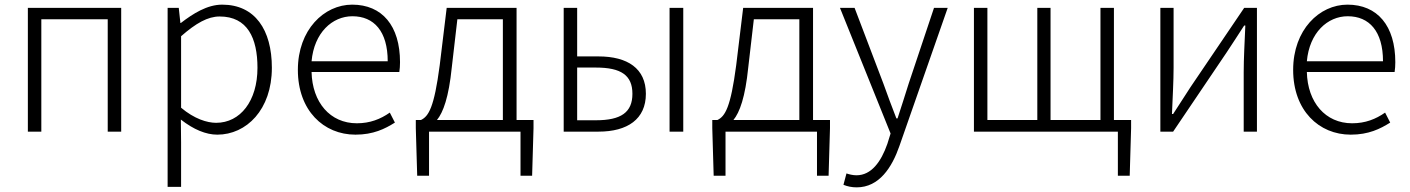

<svg xmlns="http://www.w3.org/2000/svg" viewBox="-20 -567 6072 827"><path d="M100 0H158V-484H444V0H502V-533H100Z M702 238H760V46L759 -52C814 -9 867 13 916 13C1041 13 1151 -94 1151 -275C1151 -439 1078 -547 937 -547C872 -547 811 -508 759 -468H757L750 -533H702ZM911 -38C872 -38 817 -55 760 -103V-411C824 -467 875 -496 926 -496C1046 -496 1089 -403 1089 -275C1089 -132 1015 -38 911 -38Z M1511 13C1588 13 1638 -12 1681 -39L1659 -82C1619 -54 1574 -36 1517 -36C1402 -36 1325 -126 1322 -257H1700C1702 -270 1703 -284 1703 -299C1703 -456 1626 -547 1497 -547C1376 -547 1263 -439 1263 -266C1263 -91 1374 13 1511 13ZM1322 -303C1333 -426 1411 -497 1498 -497C1591 -497 1650 -432 1650 -303Z M2205 -50V-533H1904L1874 -286C1850 -103 1826 -66 1793 -50H1771V-15L1777 190H1828V0H2222V190H2272L2278 -15V-50ZM1950 -484H2146V-50H1862C1889 -83 1913 -148 1926 -277Z M2408 0H2558C2683 0 2762 -54 2762 -163C2762 -272 2683 -324 2558 -324H2466V-533H2408ZM2864 0H2923V-533H2864ZM2466 -49V-276H2547C2655 -276 2704 -243 2704 -163C2704 -83 2655 -49 2547 -49Z M3482 -50V-533H3181L3151 -286C3127 -103 3103 -66 3070 -50H3048V-15L3054 190H3105V0H3499V190H3549L3555 -15V-50ZM3227 -484H3423V-50H3139C3166 -83 3190 -148 3203 -277Z M3670 240C3767 240 3822 154 3854 62L4062 -533H4003L3894 -207C3879 -160 3862 -105 3846 -57H3841C3822 -105 3802 -160 3785 -207L3661 -533H3598L3816 8L3802 53C3775 130 3733 188 3669 188C3654 188 3637 184 3626 180L3613 229C3630 236 3649 240 3670 240Z M4778 -50V-533H4720V-50H4505V-533H4448V-50H4233V-533H4175V0H4795V190H4846L4852 -15V-50Z M4978 0H5033L5264 -342C5285 -374 5318 -424 5339 -457H5344C5341 -385 5337 -316 5337 -256V0H5394V-533H5339L5108 -192C5087 -159 5054 -109 5033 -76H5028C5031 -148 5035 -219 5035 -276V-533H4978Z M5798 13C5875 13 5925 -12 5968 -39L5946 -82C5906 -54 5861 -36 5804 -36C5689 -36 5612 -126 5609 -257H5987C5989 -270 5990 -284 5990 -299C5990 -456 5913 -547 5784 -547C5663 -547 5550 -439 5550 -266C5550 -91 5661 13 5798 13ZM5609 -303C5620 -426 5698 -497 5785 -497C5878 -497 5937 -432 5937 -303Z"/></svg>

Font: Spoqa Han Sans Neo Light
Style: Regular
Weight: 300
Designer: [Spoqa Han Sans Neo] Dong-huui Kim  Younghwa Kang  Yujin Lee  [Noto Sans] Ryoko NISHIZUKA  (kana & ideographs); Paul D. 
Foundry: Spoqa (http://www.spoqa-han-sans.com)
Version: Version 1.000